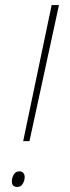

<svg xmlns="http://www.w3.org/2000/svg" viewBox="-20 -734 277 762"><path d="M72 -174 185 -714H214L97 -174ZM49 8Q27 8 27 -14Q27 -28 34.5 -41Q42 -54 57 -54Q68 -54 73 -47Q78 -40 78 -32Q78 -18 70.5 -5Q63 8 49 8Z"/></svg>

Font: Noto Sans Disp Thin
Style: Italic
Weight: 100
Italic angle: -12°
Designer: Monotype Design Team
Foundry: Monotype Imaging Inc.
Version: Version 2.000;GOOG;noto-source:20170915:90ef993387c0